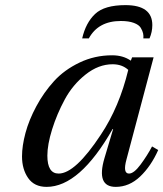

<svg xmlns="http://www.w3.org/2000/svg" viewBox="-20 -718 638 750"><path d="M66 -107Q66 -148 79.5 -198.5Q93 -249 122 -303Q151 -357 191 -401Q231 -445 290.5 -473.5Q350 -502 418 -502Q461 -502 491 -481L496 -494H580L474 -95Q459 -40 484 -40Q503 -40 529 -75Q555 -110 574 -146L598 -132Q570 -69 527.5 -28.5Q485 12 432 12Q355 12 388 -100L422 -214H420Q291 12 162 12Q114 12 90 -22.5Q66 -57 66 -107ZM165 -110Q165 -40 209 -40Q274 -40 374 -192Q446 -300 481 -445Q457 -467 420 -467Q365 -467 314.5 -427Q264 -387 233 -329.5Q202 -272 183.5 -212.5Q165 -153 165 -110ZM575 -620Q575 -593 564 -568H540Q541 -578 539 -587.5Q537 -597 530 -609Q523 -621 503 -628.5Q483 -636 452 -636Q364 -636 327 -568H301Q315 -629 351.5 -663.5Q388 -698 470 -698Q575 -698 575 -620Z"/></svg>

Font: Lingua Franca
Style: Italic
Weight: 400
Italic angle: -13°
Version: Version 1.19